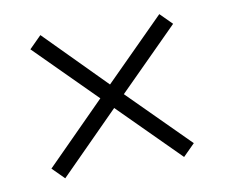

<svg xmlns="http://www.w3.org/2000/svg" viewBox="-54 -619 622 531"><g transform="rotate(-10 257.0 -353.0)"><path d="M424 -554 256 -386 90 -554 56 -520 223 -353 56 -185 89 -152 256 -320 423 -153 456 -186 289 -353 457 -521Z"/></g></svg>

Font: Noto Sans Gujarati UI SemiCondensed Light
Style: Regular
Weight: 300
Width: 4
Designer: Jelle Bosma - Monotype Design Team, Universal Thirst
Foundry: Monotype Imaging Inc.
Version: Version 2.106